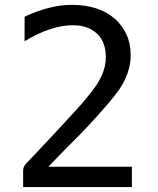

<svg xmlns="http://www.w3.org/2000/svg" viewBox="-20 -762 642 782"><path d="M74.2 -65.4Q74.2 -74.7 76.9 -81.8Q79.6 -88.9 86.4 -95.7Q114.3 -125 152.3 -165.3Q190.4 -205.6 233.9 -252.9Q258.8 -279.8 273.9 -296.4Q289.1 -313 298.8 -323.7Q308.6 -334.5 314.7 -341.6Q320.8 -348.6 327.6 -356.9Q340.8 -372.6 350.8 -385.5Q360.8 -398.4 368.9 -409.9Q377 -421.4 383.1 -432.1Q389.2 -442.9 394 -453.6Q402.3 -472.2 406.7 -490.7Q411.1 -509.3 411.1 -529.8Q411.1 -559.1 402.3 -583.3Q393.6 -607.4 375.5 -624.5Q339.4 -659.2 276.4 -659.2Q232.4 -659.2 183.6 -643.1Q134.8 -627 80.1 -594.2V-693.8Q105.5 -706.1 130.6 -715.1Q155.8 -724.1 179.2 -730Q203.6 -736.3 227.5 -739.3Q251.5 -742.2 274.9 -742.2Q325.7 -742.2 370.1 -728.5Q414.6 -714.8 447.8 -685.5Q477.1 -659.7 494.6 -622.3Q512.2 -585 512.2 -538.1Q512.2 -513.2 506.8 -489.5Q501.5 -465.8 490.7 -441.9Q485.4 -429.7 478.5 -418Q471.7 -406.2 463.1 -394Q454.6 -381.8 443.8 -368.4Q433.1 -355 419.9 -339.4Q405.8 -322.8 386.2 -300.8Q366.7 -278.8 340.8 -251Q322.3 -231 306.6 -215.1Q291 -199.2 273.2 -181.4Q255.4 -163.6 232.7 -140.6Q210 -117.7 177.2 -83H517.1V0H74.2Z"/></svg>

Font: Hack
Style: Regular
Weight: 400
Monospace: yes
Designer: Christopher Simpkins
Foundry: Christopher Simpkins
Version: Version 2.019; ttfautohint (v1.4.1) -l 4 -r 80 -G 350 -x 0 -